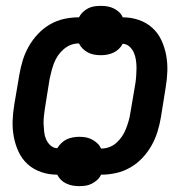

<svg xmlns="http://www.w3.org/2000/svg" viewBox="-20 -587 640 654"><path d="M250 47Q238 47 227 45Q216 43 205.5 38Q195 33 187.5 25.5Q180 18 175 8Q146 8 120 -1Q94 -10 74.5 -27.5Q55 -45 43.5 -69.5Q32 -94 27 -121Q22 -148 23 -176Q24 -204 29 -233L46 -333Q50 -357 57.5 -381.5Q65 -406 78 -429Q91 -452 109.5 -471.5Q128 -491 150.5 -504Q173 -517 198 -522.5Q223 -528 248 -528H249Q254 -538 262.5 -546Q271 -554 281 -559Q291 -564 302 -565.5Q313 -567 324 -567Q336 -567 347 -565Q358 -563 368 -558Q378 -553 386 -545.5Q394 -538 398 -528Q427 -528 453 -519Q479 -510 498.5 -492.5Q518 -475 529.5 -450.5Q541 -426 546 -399Q551 -372 550 -344Q549 -316 544 -287L528 -187Q524 -163 516.5 -138.5Q509 -114 496 -91Q483 -68 464.5 -48.5Q446 -29 423 -16Q400 -3 375 2.5Q350 8 325 8H324Q320 18 311 26Q302 34 292 39Q282 44 271.5 45.5Q261 47 250 47ZM324 -81H325Q339 -81 352.5 -86Q366 -91 377 -101Q388 -111 396 -123Q404 -135 409 -148Q414 -161 418 -174.5Q422 -188 424 -202L441 -302Q443 -315 444 -329Q445 -343 445 -356Q445 -369 443 -382.5Q441 -396 436 -407.5Q431 -419 421.5 -428Q412 -437 398 -438Q393 -428 384.5 -420Q376 -412 366 -407.5Q356 -403 345.5 -401Q335 -399 324 -399Q312 -399 300.5 -401Q289 -403 279 -408.5Q269 -414 261.5 -421.5Q254 -429 249 -439H248Q234 -439 221 -434Q208 -429 196.5 -419Q185 -409 177 -397Q169 -385 164 -372Q159 -359 155.5 -345.5Q152 -332 149 -318L133 -218Q131 -205 129.5 -191Q128 -177 128.5 -164Q129 -151 130.5 -137.5Q132 -124 137 -112.5Q142 -101 151.5 -92Q161 -83 175 -82Q181 -92 189.5 -100Q198 -108 207.5 -112.5Q217 -117 228 -119Q239 -121 250 -121Q262 -121 273 -119Q284 -117 294 -111.5Q304 -106 312 -98.5Q320 -91 324 -81Z"/></svg>

Font: Iosevka Extended Oblique
Style: Bold
Weight: 700
Width: 7
Italic angle: -9°
Monospace: yes
Designer: Belleve Invis
Foundry: Belleve Invis
Version: Version 32.5.0; ttfautohint (v1.8.4)